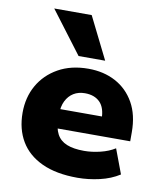

<svg xmlns="http://www.w3.org/2000/svg" viewBox="-86 -842 786 924"><g transform="rotate(10 306.5 -380.5)"><path d="M355 11Q251 11 181 -21.5Q111 -54 76 -113Q41 -172 41 -252Q41 -327 74.5 -386Q108 -445 170 -480Q232 -515 317 -515Q392 -515 450 -484Q508 -453 541.5 -394Q575 -335 575 -250V-206H193V-300H431L421 -286Q421 -342 394.5 -369Q368 -396 321 -396Q289 -396 265.5 -381.5Q242 -367 228.5 -340Q215 -313 215 -273V-256Q215 -208 230.5 -178.5Q246 -149 279 -135.5Q312 -122 364 -122Q402 -122 443 -132Q484 -142 514 -161L559 -41Q517 -14 462.5 -1.5Q408 11 355 11ZM259 -567 104 -772H287L389 -567Z"/></g></svg>

Font: Nunito Sans 8pt Black
Style: Regular
Weight: 900
Version: Version 3.101;gftools[0.9.27]